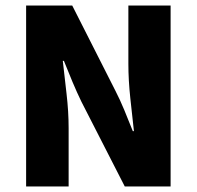

<svg xmlns="http://www.w3.org/2000/svg" viewBox="-20 -671 709 691"><path d="M74 0V-651H240L395 -345Q412 -312 427.5 -274.5Q443 -237 458 -199H462Q456 -252 449 -317.5Q442 -383 442 -441V-651H594V0H429L273 -305Q257 -338 241 -376Q225 -414 210 -452H206Q212 -398 219.5 -333.5Q227 -269 227 -210V0Z"/></svg>

Font: Source Sans 3 ExtraLight ExtraBold
Style: Regular
Weight: 800
Version: Version 3.052;hotconv 1.1.0;makeotfexe 2.6.0